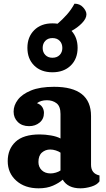

<svg xmlns="http://www.w3.org/2000/svg" viewBox="-20 -1017 575 1044"><path d="M265 -624Q203 -624 166 -660.5Q129 -697 129 -757Q129 -816 166 -853Q203 -890 265 -890Q280 -890 293 -888Q319 -910 343.5 -937.5Q368 -965 385 -997Q414 -997 432 -977Q450 -957 450 -939Q450 -916 425.5 -891Q401 -866 369 -849Q402 -813 402 -757Q402 -697 364.5 -660.5Q327 -624 265 -624ZM265 -703Q290 -703 304.5 -718Q319 -733 319 -756Q319 -780 304.5 -795Q290 -810 265 -810Q241 -810 226.5 -795Q212 -780 212 -756Q212 -733 226.5 -718Q241 -703 265 -703ZM190 7Q115 7 68.5 -34.5Q22 -76 22 -141Q22 -206 64.5 -246Q107 -286 196 -286Q225 -286 257 -280.5Q289 -275 309 -264V-397Q309 -439 287.5 -455.5Q266 -472 235 -472Q202 -472 181 -456Q201 -449 210 -434.5Q219 -420 219 -403Q219 -370 195.5 -350.5Q172 -331 138 -331Q100 -331 77 -353.5Q54 -376 54 -410Q54 -444 77 -474.5Q100 -505 148.5 -525Q197 -545 274 -545Q475 -545 475 -386V-121Q475 -73 521 -63V-31Q508 -12 477 -2.5Q446 7 417 7Q349 7 321 -40Q301 -22 268 -7.5Q235 7 190 7ZM255 -74Q269 -74 284 -78.5Q299 -83 309 -90V-187Q299 -194 283.5 -199Q268 -204 253 -204Q227 -204 208 -187.5Q189 -171 189 -136Q189 -109 207 -91.5Q225 -74 255 -74Z"/></svg>

Font: Calistoga
Style: Regular
Weight: 400
Designer: Yvonne Schuttler, Eben Sorkin
Foundry: www.sorkintype.com
Version: Version 1.010; ttfautohint (v1.8.4.7-5d5b)